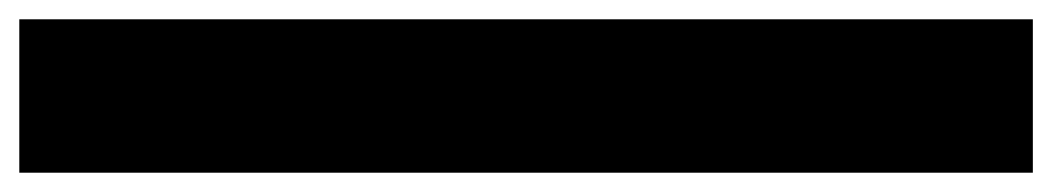

<svg xmlns="http://www.w3.org/2000/svg" viewBox="-21 1 1090 199"><path d="M-1 180V21H1049.5V180Z"/></svg>

Font: Anybody UltraExpanded ExtraBold
Style: Regular
Weight: 800
Width: 9
Designer: Tyler Finck
Foundry: Etcetera Type Company
Version: Version 1.010; ttfautohint (v1.8.3) -l 8 -r 50 -G 200 -x 14 